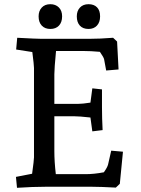

<svg xmlns="http://www.w3.org/2000/svg" viewBox="-20 -890 672 915"><path d="M56 -47 133 -62Q142 -127 142 -140V-566Q142 -580 134 -642L57 -654L62 -710Q155 -705 178 -705H405Q456 -705 519 -710L538 -692L545 -559L486 -554L476 -608Q474 -617 456 -643Q412 -647 376 -647H247Q239 -563 239 -536V-395H352Q373 -395 411 -401L420 -469L466 -464V-380Q466 -326 469 -270L420 -264L411 -330Q357 -336 332 -336H239V-170Q239 -120 246 -60H388Q428 -60 475 -69Q492 -93 495 -106L510 -172L566 -167L551 -14L532 4Q456 0 418 0H197Q136 0 61 5ZM346 -812Q346 -838 361 -854Q376 -870 402 -870Q428 -870 442.5 -855Q457 -840 457 -812Q457 -784 442 -768Q427 -752 402 -752Q375 -752 360.5 -768Q346 -784 346 -812ZM164 -812Q164 -838 179 -854Q194 -870 220 -870Q245 -870 260.5 -854.5Q276 -839 276 -812Q276 -784 261 -768Q246 -752 220 -752Q194 -752 179 -768Q164 -784 164 -812Z"/></svg>

Font: Andada Pro Medium
Style: Regular
Weight: 500
Designer: Carolina Giovagnoli
Foundry: Huerta Tipografica
Version: Version 3.005; ttfautohint (v1.8.4)